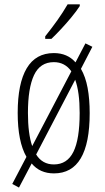

<svg xmlns="http://www.w3.org/2000/svg" viewBox="-20 -784 480 879"><path d="M390.6 -266.1Q390.6 9.8 227.1 9.8Q162.6 9.8 125 -35.6L66.9 74.7L36.1 58.1L101.1 -65.9Q61 -135.7 61 -267.1Q61 -401.9 102.3 -471.4Q143.6 -541 226.6 -541Q288.6 -541 325.7 -498.5L371.1 -585.4L402.8 -569.8L350.6 -468.8Q371.6 -432.6 381.1 -381.6Q390.6 -330.6 390.6 -266.1ZM107.9 -267.1Q107.9 -172.4 127.4 -115.2L306.6 -457.5Q276.9 -499.5 226.6 -499.5Q163.6 -499.5 135.7 -439.9Q107.9 -380.4 107.9 -267.1ZM344.7 -266.6Q344.7 -363.3 324.2 -418.9L145.5 -76.7Q173.8 -31.2 226.6 -31.2Q287.6 -31.2 316.2 -89.1Q344.7 -147 344.7 -266.6ZM345.2 -764.2V-756.3Q330.1 -732.9 307.1 -705.1Q284.2 -677.2 259.5 -650.9Q234.9 -624.5 215.3 -606H187V-617.7Q218.8 -657.7 243.4 -692.4Q268.1 -727.1 289.6 -764.2Z"/></svg>

Font: Open Sans Condensed Light
Style: Regular
Weight: 300
Width: 3
Designer: Monotype Design Team
Foundry: Monotype Imaging Inc.
Version: Version 3.003; ttfautohint (v1.8.4)